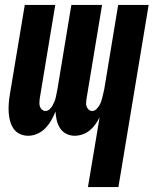

<svg xmlns="http://www.w3.org/2000/svg" viewBox="-20 -540 640 775"><path d="M335 215 382 -66Q374 -51 364.5 -37.5Q355 -24 342 -13.5Q329 -3 313 2.5Q297 8 282 8Q263 8 247.5 0Q232 -8 222.5 -22.5Q213 -37 209 -54.5Q205 -72 204 -90Q197 -72 187 -54.5Q177 -37 163 -22.5Q149 -8 130.5 0Q112 8 94 8Q75 8 59.5 0.5Q44 -7 34.5 -21Q25 -35 20.5 -52Q16 -69 15 -87Q14 -105 15.5 -123.5Q17 -142 20 -160L80 -520H203L140 -140Q139 -132 139 -124Q139 -116 141.5 -109Q144 -102 150 -97Q156 -92 163 -92Q172 -92 179.5 -98.5Q187 -105 191.5 -113Q196 -121 199.5 -129.5Q203 -138 205 -146.5Q207 -155 208.5 -163.5Q210 -172 212 -181L268 -520H392L329 -140Q328 -132 327.5 -124Q327 -116 330 -109Q333 -102 338.5 -97Q344 -92 352 -92Q361 -92 368 -98.5Q375 -105 380 -113Q385 -121 388 -129.5Q391 -138 393 -146.5Q395 -155 397 -163.5Q399 -172 401 -181L457 -520H580L458 215Z"/></svg>

Font: Iosevka Heavy Extended Oblique
Style: Regular
Weight: 900
Width: 7
Italic angle: -9°
Monospace: yes
Designer: Belleve Invis
Foundry: Belleve Invis
Version: Version 32.5.0; ttfautohint (v1.8.4)